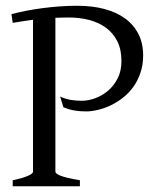

<svg xmlns="http://www.w3.org/2000/svg" viewBox="-20 -650 563 670"><path d="M24.4 0V-21Q57.6 -27.8 76.4 -35.9Q95.2 -43.9 95.2 -50.8V-581.1Q77.1 -578.6 59.3 -575.9Q41.5 -573.2 24.4 -570.3L20 -600.6Q43.5 -606.9 71 -612.3Q98.6 -617.7 128.4 -621.6Q158.2 -625.5 188.7 -627.7Q219.2 -629.9 249 -629.9Q301.8 -629.9 344.2 -618.7Q386.7 -607.4 416.7 -585.4Q446.8 -563.5 463.1 -531.2Q479.5 -499 479.5 -457Q479.5 -423.3 470 -395.5Q460.4 -367.7 444.6 -345.9Q428.7 -324.2 408.2 -308.3Q387.7 -292.5 365.5 -282Q343.3 -271.5 321 -266.4Q298.8 -261.2 279.8 -261.2Q233.9 -261.2 201.2 -275.9L189.9 -313Q210.4 -303.7 229.2 -301Q248 -298.3 265.1 -298.3Q287.6 -298.3 312 -307.1Q336.4 -315.9 356.9 -333.3Q377.4 -350.6 390.6 -376.5Q403.8 -402.3 403.8 -437Q403.8 -477.1 389.4 -505.9Q375 -534.7 350.1 -553Q325.2 -571.3 292 -580.1Q258.8 -588.9 221.2 -588.9Q209 -588.9 197 -588.6Q185.1 -588.4 173.3 -587.9V-50.8Q173.3 -47.9 177.2 -44.4Q181.2 -41 190.7 -37.1Q200.2 -33.2 216.8 -29.3Q233.4 -25.4 258.8 -21V0Z"/></svg>

Font: Gentium Unicode
Style: Regular
Weight: 400
Version: Version 1.009